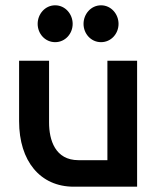

<svg xmlns="http://www.w3.org/2000/svg" viewBox="-20 -704 603 724"><path d="M427 -614C427 -651 399 -684 361 -684C323 -684 295 -651 295 -614C295 -577 323 -545 361 -545C399 -545 427 -577 427 -614ZM254 -614C254 -651 226 -684 188 -684C150 -684 122 -651 122 -614C122 -577 150 -545 188 -545C226 -545 254 -577 254 -614ZM52 -475V-247C52 -96 132 0 258 0H497V-475H385V-100H276C188 -100 165 -176 165 -242V-475Z"/></svg>

Font: Mint Spirit
Style: Bold
Weight: 700
Designer: HARENDAL Hirwen
Foundry: Arkandis Digital Foundry.
Version: Version 1.004;FFEdit